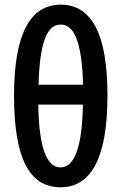

<svg xmlns="http://www.w3.org/2000/svg" viewBox="-20 -791 518 821"><path d="M439.5 -382.3Q439.5 9.8 238.3 9.8Q137.7 9.8 88.9 -86.7Q40 -183.1 40 -381.8Q40 -771 239.7 -771Q339.8 -771 389.6 -674.8Q439.5 -578.6 439.5 -382.3ZM239.7 -686Q193.4 -686 170.7 -621.8Q147.9 -557.6 145 -428.7H335.4Q332 -556.6 308.8 -621.3Q285.6 -686 239.7 -686ZM238.3 -75.2Q330.1 -75.2 334.5 -343.8H143.6Q147.9 -75.2 238.3 -75.2Z"/></svg>

Font: Open Sans Condensed SemiBold
Style: Regular
Weight: 600
Width: 3
Designer: Monotype Design Team
Foundry: Monotype Imaging Inc.
Version: Version 3.000; ttfautohint (v1.8.4)